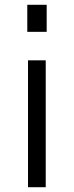

<svg xmlns="http://www.w3.org/2000/svg" viewBox="-20 -782 309 802"><path d="M97 -530V0H171V-530ZM94 -762V-649H175V-762Z"/></svg>

Font: Cheyenne Sans Light
Style: Regular
Weight: 300
Designer: The Public Sans project authors (U.S. Web Design System), Libre Franklin designed by Pablo Impallari and Rodrigo Fuenzal
Foundry: The Cheyenne Sans Project Authors
Version: Version 2.007